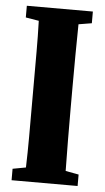

<svg xmlns="http://www.w3.org/2000/svg" viewBox="-52 -750 428 785"><g transform="rotate(5 161.5 -358.0)"><path d="M26 -668V-716H297V-668L243 -659Q242 -597 241.5 -533.5Q241 -470 241 -406V-310Q241 -246 241.5 -182.5Q242 -119 243 -57L297 -47V0H26V-47L80 -57Q82 -120 82 -183Q82 -246 82 -310V-406Q82 -469 82 -532.5Q82 -596 80 -659Z"/></g></svg>

Font: Source Serif Pro
Style: Bold
Weight: 700
Designer: Frank Grießhammer
Foundry: Adobe Systems Incorporated
Version: Version 3.001;hotconv 1.0.111;makeotfexe 2.5.65597